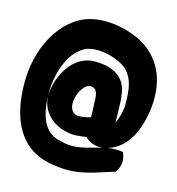

<svg xmlns="http://www.w3.org/2000/svg" viewBox="-114 -744 899 977"><g transform="rotate(15 335.5 -255.5)"><path d="M4 -239C4 -45 73 107 260 130C384 151 473 109 561 83L570 80C587 56 598 22 584 -12L579 -26L563 -28C540 -30 518 -29 497 -25C602 -55 644 -164 659 -266C677 -402 639 -504 557 -570C487 -629 319 -676 203 -622C80 -562 4 -408 4 -239ZM137 -204C137 -220 137 -235 138 -253C148 -356 187 -445 256 -481C325 -513 439 -477 480 -438C521 -395 529 -346 529 -254C527 -227 518 -187 504 -160C502 -220 505 -290 491 -337C467 -415 391 -434 322 -434C208 -434 140 -308 137 -204ZM137 -205C138 -196 138 -187 140 -179C155 -96 233 -48 315 -45H318C342 -47 361 -48 380 -52C404 -27 438 -16 474 -20C401 -3 341 25 265 4H263L262 3C175 -11 141 -86 137 -205ZM271 -228C280 -271 308 -304 331 -307C364 -306 374 -288 374 -232V-230C376 -199 377 -171 377 -155C364 -149 329 -143 306 -144C274 -151 261 -182 271 -228Z"/></g></svg>

Font: Snowfall
Style: Blk
Weight: 900
Designer: Jasper
Foundry: Cannot Into Space Fonts
Version: Version 0.9